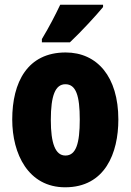

<svg xmlns="http://www.w3.org/2000/svg" viewBox="-20 -786 556 816"><path d="M418 -756V-766H236C215 -722 190 -673 158 -620V-606H277C327 -653 390 -722 418 -756ZM483 -278C483 -460 393 -563 259 -563C97 -563 32 -437 32 -278C32 -132 100 10 257 10C427 10 483 -136 483 -278ZM196 -276C196 -380 215 -428 258 -428C303 -428 319 -379 319 -278C319 -176 303 -125 258 -125C215 -125 196 -177 196 -276Z"/></svg>

Font: Noto Sans Gujarati ExtraCondensed Black
Style: Regular
Weight: 900
Width: 2
Designer: Jelle Bosma - Monotype Design Team, Universal Thirst
Foundry: Monotype Imaging Inc.
Version: Version 2.106